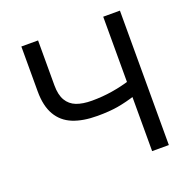

<svg xmlns="http://www.w3.org/2000/svg" viewBox="-126 -828 934 949"><g transform="rotate(-20 341.0 -353.5)"><path d="M172.9 -707H85V-470.7C85 -419.9 94.2 -378.6 112.8 -346.7C131.3 -314.8 158.2 -291.7 193.4 -277.3C228.5 -263 271.5 -255.9 322.3 -255.9C363.9 -255.9 399.9 -258.5 430.2 -263.7C460.4 -268.9 492.8 -277 527.3 -288.1V-367.2C495.4 -357.4 462.4 -349.8 428.2 -344.2C394 -338.7 358.7 -335.9 322.3 -335.9C289.7 -335.9 262.5 -340.2 240.7 -348.6C218.9 -357.1 202.1 -371.3 190.4 -391.1C178.7 -411 172.9 -437.5 172.9 -470.7ZM603.5 -707H515.6V0H603.5Z"/></g></svg>

Font: Pretendard Variable
Style: Regular
Weight: 400
Designer: Base glyphs from Inter by Rasmus Andersson; Hangeul glyphs from Noto Sans CJK(Source Han Sans) by Jang Soo-young and Kan
Foundry: Kil Hyung-jin
Version: Version 1.309;Glyphs 3.2 (3225)